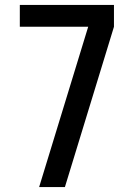

<svg xmlns="http://www.w3.org/2000/svg" viewBox="-20 -755 540 775"><path d="M242 0H138L336 -647H60V-735H440V-647Z"/></svg>

Font: Iosevka Term Semibold
Style: Regular
Weight: 600
Monospace: yes
Designer: Belleve Invis
Foundry: Belleve Invis
Version: Version 31.4.0